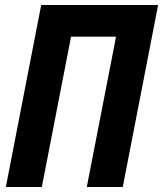

<svg xmlns="http://www.w3.org/2000/svg" viewBox="-20 -749 653 769"><path d="M3.4 0H147.5L264.6 -602.1H444.8L327.6 0H471.7L613.3 -729H145Z"/></svg>

Font: Hack
Style: Bold Oblique
Weight: 700
Italic angle: -12°
Monospace: yes
Designer: Christopher Simpkins
Foundry: Christopher Simpkins
Version: Version 2.010